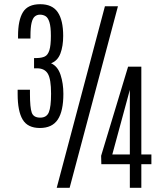

<svg xmlns="http://www.w3.org/2000/svg" viewBox="-20 -894 799 914"><path d="M250 0 479.5 -864.3H541.5L311.5 0ZM169.9 -284.7Q111.8 -284.7 87.9 -324.7Q64 -364.7 64 -446.3V-466.8H122.6V-446.3Q122.6 -381.8 131.1 -357.9Q139.6 -334 171.4 -334Q202.1 -334 212.6 -359.9Q223.1 -385.7 223.1 -448.2Q223.1 -517.1 207.8 -543Q192.4 -568.8 156.2 -568.8H142.1V-617.7H155.8Q179.2 -618.2 193.6 -625.2Q208 -632.3 215.1 -655Q222.2 -677.7 222.2 -723.1Q222.2 -766.6 215.3 -788.3Q208.5 -810.1 196.8 -817.1Q185.1 -824.2 170.4 -824.2Q156.2 -824.2 146 -815.9Q135.7 -807.6 130.4 -785.6Q125 -763.7 125 -722.2V-710.4H65.9V-723.1Q65.9 -798.3 89.4 -836.2Q112.8 -874 171.4 -874Q229 -874 254.9 -835.9Q280.8 -797.9 280.8 -723.1Q280.8 -674.3 267.6 -639.4Q254.4 -604.5 223.1 -592.8Q254.9 -578.6 268.3 -537.6Q281.7 -496.6 281.7 -447.3Q281.7 -365.2 255.1 -325Q228.5 -284.7 169.9 -284.7ZM598.1 0V-112.3H462.4L461.4 -152.3L589.8 -576.7H652.8V-158.7H700.7V-112.3H652.8V0ZM514.6 -158.7H598.1V-466.3Z"/></svg>

Font: AntonioLight
Style: Regular
Weight: 300
Designer: Vernon Adams
Foundry: Vernon Adams
Version: Version 1.002